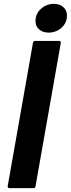

<svg xmlns="http://www.w3.org/2000/svg" viewBox="-20 -975 367 995"><path d="M164 -9Q163 0 153 0H29Q24 0 21.5 -3Q19 -6 20 -11L151 -754Q153 -763 162 -763H286Q291 -763 293.5 -760Q296 -757 295 -752ZM164 -866Q164 -904 192.5 -929.5Q221 -955 259 -955Q289 -955 308 -938.5Q327 -922 327 -894Q327 -857 299 -831.5Q271 -806 232 -806Q202 -806 183 -822.5Q164 -839 164 -866Z"/></svg>

Font: Open Sauce Two
Style: Bold Italic
Weight: 700
Italic angle: -10°
Designer: Alfredo Marco Pradil
Foundry: Creative Sauce Fz LLC
Version: Version 1.477